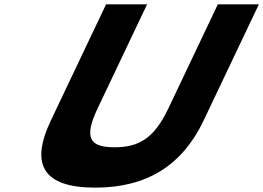

<svg xmlns="http://www.w3.org/2000/svg" viewBox="-20 -845 1206 880"><path d="M1166.4 -825H978.4L751.6 -348C686 -210 616.1 -170 504.8 -170C393.5 -170 361.7 -210 427.3 -348L654.1 -825H466.1L213.2 -293C116.2 -89 178.7 15 416.9 15C655 15 816.5 -89 913.4 -293Z"/></svg>

Font: Hussar
Style: BdSuprExtOblFive
Weight: 700
Foundry: Cannot Into Space Fonts
Version: Version 2.00